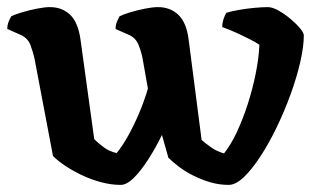

<svg xmlns="http://www.w3.org/2000/svg" viewBox="-28 -520 900 540"><path d="M311.5 0Q284 0 255.5 -7.8Q227 -15.5 201 -28Q175 -40.5 154.2 -54.5Q133.5 -68.5 121 -81.5L69 -355.5Q65 -373.5 57.8 -393Q50.5 -412.5 31 -421.5L-7.5 -438.5Q-7.5 -450 -3.5 -459.5Q0.5 -469 3.5 -474Q14 -479.5 34.2 -485.5Q54.5 -491.5 76.5 -495.8Q98.5 -500 112 -500Q147 -500 169.5 -478.2Q192 -456.5 198.5 -408L237 -129Q246 -119 262.8 -106.5Q279.5 -94 300 -89.5Q316.5 -109.5 332.8 -138.8Q349 -168 363.5 -202.2Q378 -236.5 388 -271L373 -355.5Q369.5 -374 361.8 -393.5Q354 -413 335.5 -421.5L297 -438.5Q297 -449.5 301 -459Q305 -468.5 308 -474Q318.5 -479.5 338.5 -485.5Q358.5 -491.5 380.2 -495.8Q402 -500 416 -500Q451 -500 473.8 -478.2Q496.5 -456.5 502.5 -409L539 -126.5Q548.5 -118 564.8 -106.2Q581 -94.5 602 -88.5Q621 -112 638 -148.2Q655 -184.5 668.8 -227.2Q682.5 -270 691.2 -313.2Q700 -356.5 701.5 -394Q692.5 -400.5 678.2 -407.8Q664 -415 648.2 -422.5Q632.5 -430 618.8 -435.5Q605 -441 597 -444Q597.5 -457.5 601.2 -468Q605 -478.5 608.5 -484Q623 -488.5 644.5 -492.2Q666 -496 688.2 -498Q710.5 -500 725.5 -500Q738 -500 755 -490.5Q772 -481 788.2 -467.5Q804.5 -454 815.5 -440.8Q826.5 -427.5 826.5 -421Q826.5 -389 816.5 -345.5Q806.5 -302 789.2 -254.5Q772 -207 750.2 -162Q728.5 -117 704.5 -80.2Q680.5 -43.5 657.8 -21.8Q635 0 615 0Q589 0 564 -7.2Q539 -14.5 516.5 -25.8Q494 -37 476 -50.5Q458 -64 445.5 -76.5L427.5 -140.5Q409 -102.5 388.2 -70.5Q367.5 -38.5 347.8 -19.2Q328 0 311.5 0Z"/></svg>

Font: Texturina Medium
Style: Regular
Weight: 500
Designer: Guillermo Torres Carreño
Foundry: Omnibus-Type
Version: Version 1.003